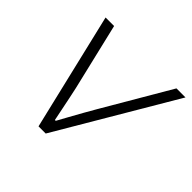

<svg xmlns="http://www.w3.org/2000/svg" viewBox="-135 -669 812 812"><g transform="rotate(45 271.5 -263.0)"><path d="M190 0 65 -526H116L187 -227Q191 -209 197 -180.5Q203 -152 209 -122Q215 -92 220 -68H225Q237 -90 252.5 -118Q268 -146 284.5 -175.5Q301 -205 314 -227L489 -526H543L233 0Z"/></g></svg>

Font: Archivo SemiExpanded Thin
Style: Italic
Weight: 250
Width: 6
Italic angle: -10°
Designer: Hector Gatti
Foundry: Omnibus-Type
Version: Version 2.001